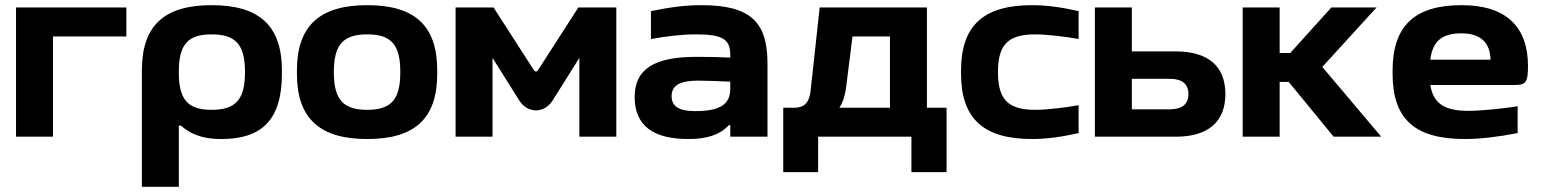

<svg xmlns="http://www.w3.org/2000/svg" viewBox="-20 -529 5965 743"><path d="M42 0H185V-388H469V-500H42Z M1071 -244V-256C1071 -431 982 -509 799 -509C616 -509 529 -431 529 -256V194H672V-43H680C710 -17 752 9 837 9C992 9 1071 -64 1071 -244ZM672 -248V-252C672 -358 708 -396 799 -396C890 -396 928 -358 928 -252V-248C928 -142 890 -104 799 -104C708 -104 672 -142 672 -248Z M1129 -256V-244C1129 -69 1219 9 1401 9C1584 9 1672 -69 1672 -244V-256C1672 -431 1584 -509 1401 -509C1219 -509 1129 -431 1129 -256ZM1272 -248V-252C1272 -358 1310 -396 1401 -396C1492 -396 1529 -358 1529 -252V-248C1529 -142 1492 -104 1401 -104C1310 -104 1272 -142 1272 -248Z M1743 -500V0H1886V-305L1989 -141C2021 -89 2087 -89 2119 -141L2222 -305V0H2365V-500H2218L2061 -256C2058 -251 2050 -251 2047 -256L1890 -500Z M2694 -509C2629 -509 2574 -501 2499 -486V-378C2561 -389 2619 -396 2673 -396C2777 -396 2806 -377 2806 -316V-306C2743 -309 2698 -309 2673 -309C2510 -309 2436 -260 2436 -154C2436 -44 2506 9 2644 9C2713 9 2765 -6 2801 -45H2806V0H2950V-284C2950 -445 2883 -509 2694 -509ZM2579 -157C2579 -198 2611 -217 2681 -217C2710 -217 2761 -215 2806 -213V-186C2806 -128 2771 -99 2670 -99C2608 -99 2579 -117 2579 -157Z M3053 -112H3011V137H3146V0H3507V137H3643V-112H3567V-500H3152L3117 -179C3112 -130 3091 -112 3053 -112ZM3228 -112C3242 -133 3250 -159 3254 -189L3279 -388H3424V-112Z M3699 -256V-244C3699 -67 3789 9 3974 9C4029 9 4088 1 4154 -14V-122C4107 -113 4030 -104 3987 -104C3885 -104 3842 -140 3842 -248V-252C3842 -360 3885 -396 3987 -396C4030 -396 4107 -387 4154 -378V-486C4088 -501 4029 -509 3974 -509C3789 -509 3699 -433 3699 -256Z M4217 0H4531C4655 0 4722 -58 4722 -165C4722 -273 4655 -330 4531 -330H4360V-500H4217ZM4360 -106V-224H4508C4554 -224 4579 -204 4579 -165C4579 -126 4554 -106 4508 -106Z M4789 -500V0H4932V-212H4967L5141 0H5325L5097 -270L5307 -500H5132L4973 -324H4932V-500Z M5893 -273C5893 -422 5812 -509 5636 -509C5457 -509 5369 -431 5369 -256V-244C5369 -66 5457 9 5649 9C5706 9 5776 1 5853 -14V-118C5807 -110 5714 -100 5663 -100C5571 -100 5527 -127 5515 -200H5838C5884 -200 5893 -208 5893 -273ZM5515 -298C5524 -370 5560 -400 5636 -400C5710 -400 5747 -363 5748 -298Z"/></svg>

Font: LT Wave Bold
Style: Regular
Weight: 700
Designer: Daniel Lyons
Version: Version 2.5 (Glyphs App)